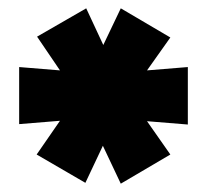

<svg xmlns="http://www.w3.org/2000/svg" viewBox="-20 -745 497 461"><path d="M431 -446 333 -454 389 -374 270 -304 227 -395 185 -306 68 -374 124 -455 26 -447V-584L124 -576L69 -657L187 -725L228 -637L270 -725L389 -655L333 -576L431 -584Z"/></svg>

Font: Nunito Sans Heavy
Style: Regular
Weight: 400
Designer: Vernon Adams
Foundry: Vernon Adams
Version: Version 2.500